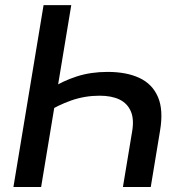

<svg xmlns="http://www.w3.org/2000/svg" viewBox="-20 -748 737 768"><path d="M410.6 -460.4Q485.8 -460.4 537.6 -436.3Q589.4 -412.1 611.8 -360.1Q634.3 -308.1 620.1 -224.6L583 0H471.7L508.3 -220.7Q517.1 -270.5 503.4 -302.5Q489.7 -334.5 458 -349.9Q426.3 -365.2 378.4 -365.2Q319.3 -365.2 265.1 -346.2Q210.9 -327.1 164.6 -297.4L180.2 -392.1Q231.4 -424.3 287.4 -442.4Q343.3 -460.4 410.6 -460.4ZM265.1 -727.5 144.5 0H33.7L154.3 -727.5Z"/></svg>

Font: Inter 17pt Medium
Style: Italic
Weight: 500
Italic angle: -9.3988°
Version: Version 4.001;git-66647c0bb